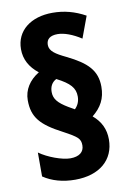

<svg xmlns="http://www.w3.org/2000/svg" viewBox="-87 -815 595 877"><g transform="rotate(-10 211.0 -376.5)"><path d="M39 -387C39 -308 74 -268 172 -217C237 -182 249 -172 249 -141C249 -110 226 -92 185 -92C147 -92 82 -116 43 -144V-33C83 -6 133 8 190 8C303 8 373 -52 373 -147C373 -194 355 -232 318 -263C360 -297 381 -335 381 -390C381 -465 340 -506 248 -551C200 -574 173 -591 173 -620C173 -647 191 -661 225 -661C255 -661 294 -647 334 -621L371 -721C322 -748 273 -761 219 -761C119 -761 49 -708 49 -622C49 -575 70 -536 111 -504C65 -476 39 -435 39 -387ZM153 -405C153 -430 163 -449 184 -460C245 -429 267 -404 267 -365C267 -342 259 -324 244 -309L216 -325C171 -352 153 -373 153 -405Z"/></g></svg>

Font: Noto Sans Myanmar ExtraCondensed ExtraBold
Style: Regular
Weight: 800
Width: 2
Designer: Monotype Design Team
Foundry: Monotype Imaging Inc.
Version: Version 2.107